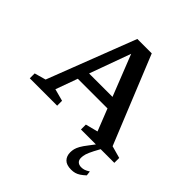

<svg xmlns="http://www.w3.org/2000/svg" viewBox="-243 -885 1304 1304"><g transform="rotate(45 409.0 -233.0)"><path d="M210 -228.5V-308H565.5V-228.5ZM730 -71.5 818 -47V0H497.5V-47L586.5 -70L362.5 -637H387L181.5 -70.5L269 -47V0H6V-47L88 -70L333.5 -705.5H472ZM663.5 43Q645.5 78 639.5 97.8Q633.5 117.5 633.5 135.5Q633.5 157.5 646 169Q658.5 180.5 680 180.5Q695 180.5 708.2 176.2Q721.5 172 742 159L746 192.5Q726.5 210.5 710.5 221Q694.5 231.5 678.5 236Q662.5 240.5 643 240.5Q598 240.5 576.8 218.8Q555.5 197 555.5 161Q555.5 144.5 559.5 128.2Q563.5 112 575.2 91Q587 70 611 39.5L661 -26.5H701Z"/></g></svg>

Font: Newsreader 9pt Medium
Style: Regular
Weight: 500
Designer: Hugues Gentile
Foundry: Production Type
Version: Version 1.003